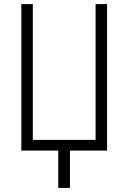

<svg xmlns="http://www.w3.org/2000/svg" viewBox="-20 -734 626 936"><path d="M321 0V182H264V0H84V-714H140V-52H446V-714H502V0Z"/></svg>

Font: Noto Sans Display Light Narrow
Style: Regular
Weight: 300
Width: 4
Designer: Monotype Design team
Foundry: Monotype Imaging Inc.
Version: Version 1.000